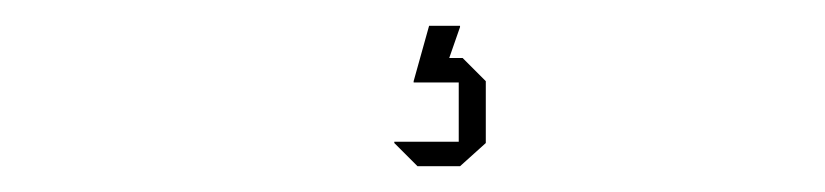

<svg xmlns="http://www.w3.org/2000/svg" viewBox="-20 -20 640 149"><path d="M322 44V25H339L357 43V44ZM301 44V43L313 0H337V1L322 44ZM304 109 286 91V90H336V109ZM336 109V44H357V91L337 109Z"/></svg>

Font: Foldit Thin
Style: Regular
Weight: 100
Designer: Sophia Tai
Foundry: Sophia Tai
Version: Version 1.003